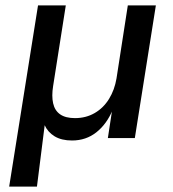

<svg xmlns="http://www.w3.org/2000/svg" viewBox="-20 -512 640 712"><path d="M14 180 121 -492H224L177 -193Q171 -156 177 -129Q183 -102 203 -88Q223 -74 258 -74Q299 -74 331.5 -93Q364 -112 384.5 -145.5Q405 -179 412 -221L454 -492H558L480 0H380L396 -105H398Q376 -52 337.5 -21.5Q299 9 247 9Q208 9 182.5 -6.5Q157 -22 145 -49L146 -50L117 180Z"/></svg>

Font: Nunito Sans 10pt SemiBold
Style: Italic
Weight: 600
Italic angle: -9°
Designer: Vernon Adams
Foundry: Vernon Adams
Version: Version 3.101;gftools[0.9.27]